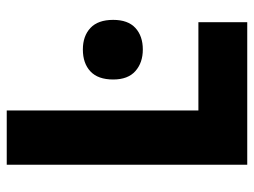

<svg xmlns="http://www.w3.org/2000/svg" viewBox="-112 -642 754 570"><g transform="rotate(-90 265.0 -357.0)"><path d="M61 0V-714H222V-145H484V0ZM403 -310Q364 -310 339 -332Q314 -354 314 -398Q314 -443 338 -465.5Q362 -488 403 -488Q443 -488 467 -465.5Q491 -443 491 -398Q491 -354 467 -332Q443 -310 403 -310Z"/></g></svg>

Font: Noto Sans Mono Condensed Black
Style: Regular
Weight: 900
Width: 3
Designer: Monotype Design Team
Foundry: Monotype Imaging Inc.
Version: Version 2.014